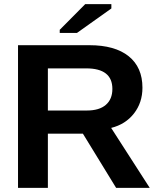

<svg xmlns="http://www.w3.org/2000/svg" viewBox="-20 -906 762 926"><path d="M702.1 0H540L379.9 -261.2H210.9V0H66.9V-688H411.1Q534.2 -688 600.6 -634.8Q667 -581.5 667 -482.9Q667 -411.1 626 -358.6Q585 -306.2 516.1 -289.1ZM522 -477.1Q522 -576.2 396 -576.2H210.9V-373H398.9Q459 -373 490.5 -400.4Q522 -427.7 522 -477.1ZM351.1 -747.1H268.1V-762.2L391.1 -886.2H517.1V-865.2Z"/></svg>

Font: Libra Sans Modern
Style: Bold
Weight: 700
Foundry: Stefan Peev, Context Ltd
Version: Version 1.000